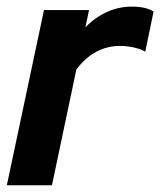

<svg xmlns="http://www.w3.org/2000/svg" viewBox="-23 -551 476 571"><path d="M-2.7 0 107.8 -521H241.8L230.9 -469.5Q259.7 -499.5 294.9 -515.4Q330.1 -531.3 369.2 -531.3Q411.7 -531.3 433.7 -516.6L408.9 -397.1Q398.9 -404.2 376.9 -409.4Q354.8 -414.5 334.8 -414.5Q257.1 -414.5 204.1 -344.3L131.5 0Z"/></svg>

Font: Red Hat Display
Style: Italic
Weight: 300
Italic angle: -12°
Designer: Pentagram, MCKL
Foundry: Pentagram, MCKL
Version: Version 1.023